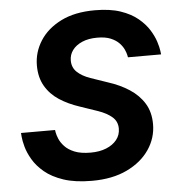

<svg xmlns="http://www.w3.org/2000/svg" viewBox="-53 -800 791 860"><g transform="rotate(-5 342.0 -370.0)"><path d="M326.4 10Q250.8 10 198.9 -7.4Q147 -24.8 114.3 -52.2Q81.6 -79.6 63.5 -110.6Q45.4 -141.6 38 -169Q30.6 -196.4 29.2 -213.8Q27.8 -231.2 27.8 -231.2H180.8Q180.8 -231.2 182.7 -219.7Q184.6 -208.2 191.8 -191Q199 -173.8 214.9 -156.6Q230.8 -139.4 258.9 -127.9Q287 -116.4 331.2 -116.4Q371.2 -116.4 401.4 -128.6Q431.6 -140.8 448.8 -162.4Q466 -184 466 -212.8Q466 -244.8 442.9 -264.9Q419.8 -285 380.8 -298.6L298.8 -326.6Q249 -343 209.7 -368.6Q170.4 -394.2 147.7 -433.1Q125 -472 125 -525.8Q125 -585.2 157.4 -636.3Q189.8 -687.4 252 -718.7Q314.2 -750 404.8 -750Q473 -750 520.1 -733.9Q567.2 -717.8 597.8 -692.3Q628.4 -666.8 645.9 -638.6Q663.4 -610.4 671.5 -584.9Q679.6 -559.4 681.6 -543.3Q683.6 -527.2 683.6 -527.2H534.6Q534.6 -527.2 532.6 -537.2Q530.6 -547.2 523.9 -562.2Q517.2 -577.2 503.1 -592Q489 -606.8 465.3 -616.8Q441.6 -626.8 404.8 -626.8Q365.2 -626.8 336.8 -614.4Q308.4 -602 293.3 -581.5Q278.2 -561 278.2 -534.8Q278.2 -503.2 299.9 -482.8Q321.6 -462.4 358.2 -449.6L434 -423.6Q488.8 -406.2 530.6 -378.9Q572.4 -351.6 596.4 -312.6Q620.4 -273.6 620.4 -219Q620.4 -157.2 585.1 -105.1Q549.8 -53 484.1 -21.5Q418.4 10 326.4 10Z"/></g></svg>

Font: Be Vietnam Pro Variable Thin
Style: Italic
Weight: 100
Italic angle: -12°
Designer: Lam Bao, Tony Le, Vietanh Nguyen
Foundry: Yellow Type Foundry
Version: Version 1.002